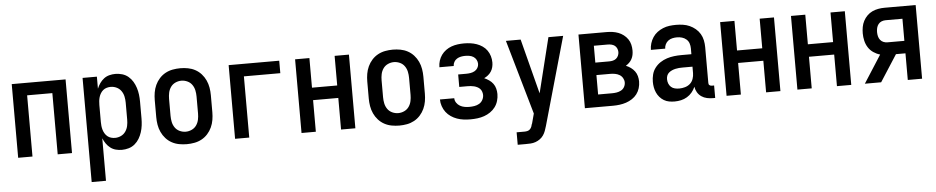

<svg xmlns="http://www.w3.org/2000/svg" viewBox="-42 -832 6583 1350"><g transform="rotate(-5 3250.0 -156.5)"><path d="M60 0V-520H440V0H339V-432H161V0Z M560 215V-520H661V-435Q669 -455 681.5 -473Q694 -491 711 -504Q728 -517 749 -522.5Q770 -528 792 -528Q816 -528 840 -521Q864 -514 883 -498Q902 -482 914.5 -461Q927 -440 934.5 -416.5Q942 -393 945 -368.5Q948 -344 948 -320V-200Q948 -176 945 -151.5Q942 -127 934.5 -103.5Q927 -80 914.5 -59Q902 -38 883 -22Q864 -6 840 1Q816 8 792 8Q770 8 749 2.5Q728 -3 711 -16Q694 -29 681.5 -47Q669 -65 661 -85V215ZM751 -80Q773 -80 793 -89.5Q813 -99 825.5 -117Q838 -135 842.5 -156.5Q847 -178 847 -200V-320Q847 -342 842.5 -363.5Q838 -385 825.5 -403Q813 -421 793 -430.5Q773 -440 751 -440Q737 -440 723 -436Q709 -432 698 -423Q687 -414 679.5 -401.5Q672 -389 668 -375.5Q664 -362 662.5 -348Q661 -334 661 -320V-200Q661 -186 662.5 -172Q664 -158 668 -144.5Q672 -131 679.5 -118.5Q687 -106 698 -97Q709 -88 723 -84Q737 -80 751 -80Z M1250 8Q1223 8 1196 3Q1169 -2 1145 -15Q1121 -28 1102.5 -48.5Q1084 -69 1072.5 -94Q1061 -119 1056.5 -146Q1052 -173 1052 -200V-320Q1052 -347 1056.5 -374Q1061 -401 1072.5 -426Q1084 -451 1102.5 -471.5Q1121 -492 1145 -505Q1169 -518 1196 -523Q1223 -528 1250 -528Q1277 -528 1304 -523Q1331 -518 1355 -505Q1379 -492 1397.5 -471.5Q1416 -451 1427.5 -426Q1439 -401 1443.5 -374Q1448 -347 1448 -320V-200Q1448 -173 1443.5 -146Q1439 -119 1427.5 -94Q1416 -69 1397.5 -48.5Q1379 -28 1355 -15Q1331 -2 1304 3Q1277 8 1250 8ZM1250 -80Q1272 -80 1292.5 -89.5Q1313 -99 1325.5 -117Q1338 -135 1342.5 -156.5Q1347 -178 1347 -200V-320Q1347 -342 1342.5 -363.5Q1338 -385 1325.5 -403Q1313 -421 1292.5 -430.5Q1272 -440 1250 -440Q1228 -440 1207.5 -430.5Q1187 -421 1174.5 -403Q1162 -385 1157.5 -363.5Q1153 -342 1153 -320V-200Q1153 -178 1157.5 -156.5Q1162 -135 1174.5 -117Q1187 -99 1207.5 -89.5Q1228 -80 1250 -80Z M1591 0V-520H1948V-432H1691V0Z M2060 0V-520H2161V-311H2339V-520H2440V0H2339V-223H2161V0Z M2750 8Q2723 8 2696 3Q2669 -2 2645 -15Q2621 -28 2602.5 -48.5Q2584 -69 2572.5 -94Q2561 -119 2556.5 -146Q2552 -173 2552 -200V-320Q2552 -347 2556.5 -374Q2561 -401 2572.5 -426Q2584 -451 2602.5 -471.5Q2621 -492 2645 -505Q2669 -518 2696 -523Q2723 -528 2750 -528Q2777 -528 2804 -523Q2831 -518 2855 -505Q2879 -492 2897.5 -471.5Q2916 -451 2927.5 -426Q2939 -401 2943.5 -374Q2948 -347 2948 -320V-200Q2948 -173 2943.5 -146Q2939 -119 2927.5 -94Q2916 -69 2897.5 -48.5Q2879 -28 2855 -15Q2831 -2 2804 3Q2777 8 2750 8ZM2750 -80Q2772 -80 2792.5 -89.5Q2813 -99 2825.5 -117Q2838 -135 2842.5 -156.5Q2847 -178 2847 -200V-320Q2847 -342 2842.5 -363.5Q2838 -385 2825.5 -403Q2813 -421 2792.5 -430.5Q2772 -440 2750 -440Q2728 -440 2707.5 -430.5Q2687 -421 2674.5 -403Q2662 -385 2657.5 -363.5Q2653 -342 2653 -320V-200Q2653 -178 2657.5 -156.5Q2662 -135 2674.5 -117Q2687 -99 2707.5 -89.5Q2728 -80 2750 -80Z M3252 8Q3228 8 3204 5Q3180 2 3157.5 -6Q3135 -14 3115 -27.5Q3095 -41 3080.5 -60Q3066 -79 3058 -102.5Q3050 -126 3050 -150H3151Q3151 -133 3161 -118Q3171 -103 3186 -94.5Q3201 -86 3218 -83Q3235 -80 3252 -80Q3270 -80 3288 -83Q3306 -86 3321.5 -95Q3337 -104 3346 -120.5Q3355 -137 3355 -155Q3355 -166 3351 -178Q3347 -190 3339 -198.5Q3331 -207 3320 -212.5Q3309 -218 3297.5 -221Q3286 -224 3274 -225Q3262 -226 3250 -226H3193V-314H3250Q3265 -314 3280.5 -316.5Q3296 -319 3309.5 -326.5Q3323 -334 3331 -347.5Q3339 -361 3339 -376Q3339 -391 3331.5 -405Q3324 -419 3311 -427Q3298 -435 3283 -437.5Q3268 -440 3253 -440Q3238 -440 3223 -437Q3208 -434 3195 -426Q3182 -418 3174.5 -404.5Q3167 -391 3167 -376H3066V-377Q3066 -400 3073 -422Q3080 -444 3093 -462Q3106 -480 3124.5 -493.5Q3143 -507 3164 -514.5Q3185 -522 3207.5 -525Q3230 -528 3253 -528Q3275 -528 3297.5 -525Q3320 -522 3341.5 -514.5Q3363 -507 3382 -494Q3401 -481 3414 -462.5Q3427 -444 3433.5 -422Q3440 -400 3440 -377Q3440 -361 3436 -344.5Q3432 -328 3423 -314Q3414 -300 3401 -289.5Q3388 -279 3373 -272Q3391 -264 3407 -253Q3423 -242 3434.5 -226.5Q3446 -211 3451 -191.5Q3456 -172 3456 -153Q3456 -129 3449 -105Q3442 -81 3427.5 -61.5Q3413 -42 3392.5 -28Q3372 -14 3349 -6Q3326 2 3301.5 5Q3277 8 3252 8Z M3567 215V127H3623Q3633 127 3643.5 124.5Q3654 122 3661.5 114.5Q3669 107 3673 97Q3677 87 3679 77H3680L3699 6L3548 -520H3652L3752 -132L3848 -520H3952L3776 101Q3771 118 3765 134.5Q3759 151 3749 165.5Q3739 180 3724.5 190.5Q3710 201 3693 207Q3676 213 3658.5 214Q3641 215 3623 215Z M4060 0V-520H4259Q4280 -520 4301 -517Q4322 -514 4341.5 -506.5Q4361 -499 4378 -486Q4395 -473 4407 -455.5Q4419 -438 4424 -417Q4429 -396 4429 -375Q4429 -359 4426 -344Q4423 -329 4415.5 -315Q4408 -301 4397 -290.5Q4386 -280 4373 -272Q4391 -265 4407 -253.5Q4423 -242 4434.5 -226.5Q4446 -211 4451 -192Q4456 -173 4456 -154Q4456 -130 4449 -107Q4442 -84 4428 -65.5Q4414 -47 4394 -34Q4374 -21 4351.5 -13.5Q4329 -6 4305.5 -3Q4282 0 4259 0ZM4161 -313H4259Q4272 -313 4285 -316Q4298 -319 4308 -327Q4318 -335 4323.5 -347.5Q4329 -360 4329 -373Q4329 -386 4323.5 -398.5Q4318 -411 4308 -418.5Q4298 -426 4285 -429Q4272 -432 4259 -432H4161ZM4161 -88H4259Q4275 -88 4291.5 -90.5Q4308 -93 4323 -101Q4338 -109 4346.5 -124Q4355 -139 4355 -156Q4355 -172 4346.5 -187Q4338 -202 4323.5 -210.5Q4309 -219 4292 -222Q4275 -225 4259 -225H4161Z M4693 8Q4673 8 4654 4.5Q4635 1 4618 -9Q4601 -19 4588 -34Q4575 -49 4567 -67Q4559 -85 4555.5 -104Q4552 -123 4552 -143Q4552 -169 4558.5 -194.5Q4565 -220 4581 -241Q4597 -262 4619 -276.5Q4641 -291 4666 -299Q4691 -307 4717 -310Q4743 -313 4769 -313H4839V-354Q4839 -372 4833.5 -389Q4828 -406 4814.5 -418Q4801 -430 4783.5 -435Q4766 -440 4749 -440Q4732 -440 4716 -436.5Q4700 -433 4687 -423.5Q4674 -414 4666.5 -399Q4659 -384 4659 -368H4558Q4558 -391 4565 -414Q4572 -437 4585 -456.5Q4598 -476 4616.5 -490Q4635 -504 4657 -513Q4679 -522 4702 -525Q4725 -528 4749 -528Q4773 -528 4797.5 -524.5Q4822 -521 4844.5 -511Q4867 -501 4886 -485Q4905 -469 4917.5 -448Q4930 -427 4935 -402.5Q4940 -378 4940 -354V-103Q4940 -98 4941 -93.5Q4942 -89 4945.5 -86Q4949 -83 4953.5 -81.5Q4958 -80 4963 -80H4979V8H4963Q4942 8 4921 3.5Q4900 -1 4882.5 -13Q4865 -25 4854 -43.5Q4843 -62 4840 -83Q4831 -62 4816 -44Q4801 -26 4781 -14Q4761 -2 4738.5 3Q4716 8 4693 8ZM4733 -80Q4754 -80 4774.5 -86Q4795 -92 4810 -105.5Q4825 -119 4832 -139Q4839 -159 4839 -180V-225H4769Q4756 -225 4743 -224Q4730 -223 4717.5 -220Q4705 -217 4693.5 -212Q4682 -207 4672 -198.5Q4662 -190 4657.5 -178Q4653 -166 4653 -153Q4653 -137 4658.5 -122.5Q4664 -108 4675.5 -97.5Q4687 -87 4702.5 -83.5Q4718 -80 4733 -80Z M5060 0V-520H5161V-311H5339V-520H5440V0H5339V-223H5161V0Z M5560 0V-520H5661V-311H5839V-520H5940V0H5839V-223H5661V0Z M6036 0 6161 -195Q6136 -202 6114 -217Q6092 -232 6078 -254Q6064 -276 6058 -302Q6052 -328 6052 -354Q6052 -376 6056 -398.5Q6060 -421 6070.5 -441Q6081 -461 6097 -477Q6113 -493 6133 -502.5Q6153 -512 6175.5 -516Q6198 -520 6220 -520H6440V0H6339V-188H6272L6151 0ZM6220 -276H6339V-432H6220Q6205 -432 6191.5 -426.5Q6178 -421 6169 -409.5Q6160 -398 6156.5 -383.5Q6153 -369 6153 -354Q6153 -339 6156.5 -324.5Q6160 -310 6169 -298.5Q6178 -287 6191.5 -281.5Q6205 -276 6220 -276Z"/></g></svg>

Font: Iosevka SS18 Semibold
Style: Regular
Weight: 600
Monospace: yes
Designer: Belleve Invis
Foundry: Belleve Invis
Version: Version 25.1.1; ttfautohint (v1.8.4)